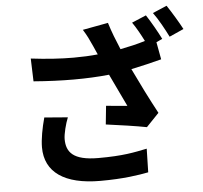

<svg xmlns="http://www.w3.org/2000/svg" viewBox="-59 -896 1073 1013"><g transform="rotate(-5 478.0 -389.0)"><path d="M166 -303C151 -249 140 -189 140 -147C140 -15 242 56 432 56C556 56 635 43 687 33L690 -92C621 -78 564 -65 432 -65C298 -65 263 -111 263 -180C263 -207 277 -262 290 -293ZM671 -761C691 -733 713 -693 730 -659C688 -646 644 -636 598 -627C577 -677 559 -722 544 -771L409 -746C430 -712 439 -693 456 -655L476 -610C436 -606 394 -604 348 -604C279 -604 204 -609 122 -619L126 -498C201 -492 272 -489 338 -489C405 -489 468 -492 526 -498C553 -439 586 -374 608 -326C579 -328 529 -333 496 -336L486 -238C556 -229 650 -215 701 -205L768 -275C727 -351 682 -441 646 -517C703 -529 758 -542 807 -555L790 -647L822 -662C805 -697 771 -757 747 -793ZM785 -802C812 -766 842 -710 862 -670L938 -704C921 -737 885 -797 860 -834Z"/></g></svg>

Font: Kinto Sans
Style: Bold
Weight: 700
Designer: Authors: Ryoko NISHIZUKA  (kana & ideographs); Paul D. Hunt (Latin, Greek & Cyrillic); Wenlong ZHANG  (bopomofo); Sandol
Foundry: Adobe Systems Incorporated, ookami Inc.
Version: Version 0.001